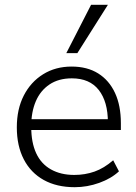

<svg xmlns="http://www.w3.org/2000/svg" viewBox="-20 -771 567 799"><path d="M291 8Q216 8 162 -22Q108 -52 79 -108Q50 -164 50 -241Q50 -317 79 -373.5Q108 -430 159.5 -462Q211 -494 278 -494Q343 -494 388.5 -465.5Q434 -437 458.5 -384.5Q483 -332 483 -258V-230H94V-275H445L429 -262Q429 -348 391 -396.5Q353 -445 279 -445Q224 -445 186 -419.5Q148 -394 129 -349.5Q110 -305 110 -247V-242Q110 -178 130.5 -133.5Q151 -89 192 -66Q233 -43 289 -43Q334 -43 373.5 -57Q413 -71 451 -104L475 -58Q443 -28 393 -10Q343 8 291 8ZM256 -550 359 -751H429L302 -550Z"/></svg>

Font: Nunito Sans 12pt Light
Style: Regular
Weight: 300
Designer: Vernon Adams
Foundry: Vernon Adams
Version: Version 3.101;gftools[0.9.27]